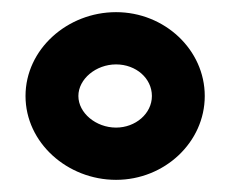

<svg xmlns="http://www.w3.org/2000/svg" viewBox="-20 -776 375 316"><path d="M22 -618C22 -541 91 -480 171 -480C251 -480 317 -542 317 -618C317 -694 251 -756 171 -756C91 -756 22 -695 22 -618ZM109 -618C109 -646 138 -670 171 -670C204 -670 230 -647 230 -618C230 -589 203 -566 171 -566C138 -566 109 -590 109 -618Z"/></svg>

Font: Charger Sport
Style: BlkExt
Weight: 900
Designer: Jasper
Foundry: Cannot Into Space Fonts
Version: Version 1.1